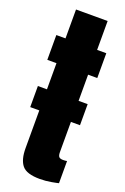

<svg xmlns="http://www.w3.org/2000/svg" viewBox="-165 -911 634 970"><g transform="rotate(20 152.5 -425.5)"><path d="M185.5 7.8Q114.7 7.8 90.1 -22.2Q65.4 -52.2 65.4 -114.3V-316.9H16.6V-430.2H65.4V-570.8H16.1V-704.1H65.4V-859.4H235.4V-704.1H284.7V-570.8H235.4V-430.2H284.2V-316.9H235.4V-155.3Q235.4 -137.2 241.2 -129.9Q247.1 -122.6 263.7 -122.6Q275.4 -122.6 284.7 -124.5V-5.4Q278.8 -3.4 248 2.2Q217.3 7.8 185.5 7.8Z"/></g></svg>

Font: webenart
Style: Regular
Weight: 400
Designer: Vernon Adams
Foundry: Vernon Adams
Version: Version 2.116; ttfautohint (v1.8.3)